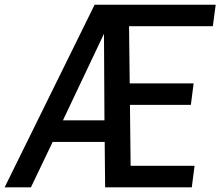

<svg xmlns="http://www.w3.org/2000/svg" viewBox="-54 -800 941 820"><path d="M350.1 -779.8H867.2L855 -688H497.1L500 -443.8H772.9L761.2 -352.1H501L503.9 -91.8H776.9L765.1 0H395L393.1 -193.8H170.9L78.1 0H-34.2ZM390.1 -655.8 214.8 -286.1H392.1Z"/></svg>

Font: Cooper Hewitt
Style: Medium Italic
Weight: 708
Designer: Village Type and Design LLC
Foundry: Cooper Hewitt Smithsonian Design Museum
Version: 1.000